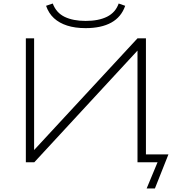

<svg xmlns="http://www.w3.org/2000/svg" viewBox="-20 -923 980 1092"><path d="M814 149 876 0H762V-650L771 -645L175 0H127V-705H174V-55L165 -60L762 -705H810V-45H938L861 149ZM467 -763Q407 -763 362 -777.5Q317 -792 287 -819.5Q257 -847 242 -890L280 -903Q300 -850 348 -827Q396 -804 467 -804Q541 -804 589 -828Q637 -852 655 -903L692 -890Q670 -826 613 -794.5Q556 -763 467 -763Z"/></svg>

Font: Nunito Sans 10pt Expanded ExtraLight
Style: Regular
Weight: 250
Width: 7
Designer: Vernon Adams
Foundry: Vernon Adams
Version: Version 3.101;gftools[0.9.27]